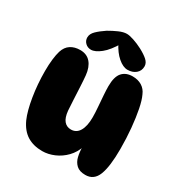

<svg xmlns="http://www.w3.org/2000/svg" viewBox="-186 -942 1016 1075"><g transform="rotate(30 322.5 -404.0)"><path d="M516 -6Q478 -6 458 -24.5Q438 -43 431 -72.5Q424 -102 424 -135L429 -139Q415 -96 385 -65Q355 -34 316.5 -17.5Q278 -1 240 -1Q183 -1 142.5 -26Q102 -51 77 -106Q56 -154 43 -233.5Q30 -313 30 -398Q30 -439 34 -473Q38 -507 45 -530Q56 -565 81.5 -581.5Q107 -598 143 -598Q186 -598 210.5 -569.5Q235 -541 240 -491Q243 -460 245 -419Q247 -378 249 -338Q251 -298 253 -270Q257 -227 274 -206.5Q291 -186 319 -186Q354 -186 372.5 -217.5Q391 -249 391 -305Q391 -334 388 -371Q385 -408 382.5 -443Q380 -478 380 -501Q380 -563 404 -590Q428 -617 471 -617Q506 -617 531 -601.5Q556 -586 568 -557Q582 -528 592 -477.5Q602 -427 608 -363.5Q614 -300 614 -229Q614 -117 592.5 -61.5Q571 -6 516 -6ZM324 -807Q341 -807 369.5 -797.5Q398 -788 427 -773Q461 -755 480.5 -737.5Q500 -720 500 -698Q500 -669 479 -651.5Q458 -634 426 -634Q397 -634 364.5 -662Q332 -690 308 -738L326 -747Q290 -685 254.5 -657Q219 -629 193 -629Q171 -629 156 -643.5Q141 -658 141 -679Q141 -702 162 -722.5Q183 -743 216 -765Q245 -782 273.5 -794.5Q302 -807 324 -807Z"/></g></svg>

Font: DynaPuff SemiBold
Style: Regular
Weight: 600
Designer: Toshi Omagari, Jennifer Daniel
Foundry: Google Fonts
Version: Version 2.000